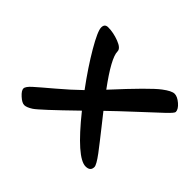

<svg xmlns="http://www.w3.org/2000/svg" viewBox="-105 -693 713 713"><g transform="rotate(45 251.5 -336.5)"><path d="M503 -504Q503 -498 477 -473.5Q451 -449 398.5 -400.5Q346 -352 310 -317Q324 -299 346 -271.5Q368 -244 381 -227Q394 -210 408 -192Q434 -157 434 -146Q434 -124 409 -124Q363 -124 253 -261Q138 -149 118.5 -136.5Q99 -124 87 -124Q75 -124 58 -139.5Q41 -155 41 -165.5Q41 -176 60.5 -193.5Q80 -211 124.5 -248.5Q169 -286 206 -322Q155 -391 120 -451Q85 -511 85 -530Q85 -549 103 -549Q131 -549 161 -537.5Q191 -526 191 -510Q191 -476 262 -380Q372 -500 408 -527Q437 -549 452 -549Q467 -549 485 -533.5Q503 -518 503 -504Z"/></g></svg>

Font: Kalam
Style: Regular
Weight: 400
Designer: Lipi Raval (Devanagari and Latin), Jonny Pinhorn (Latin)
Foundry: Indian Type Foundry
Version: Version 2.001;PS 1.0;hotconv 1.0.79;makeotf.lib2.5.61930; tt